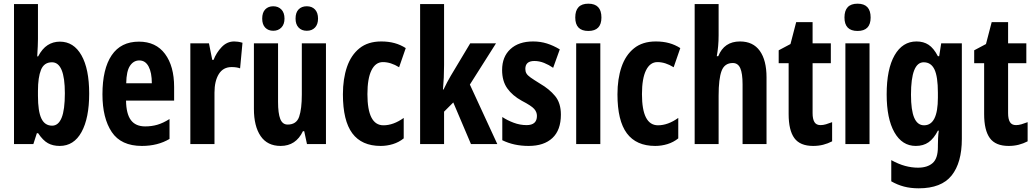

<svg xmlns="http://www.w3.org/2000/svg" viewBox="-20 -782 5613 1042"><path d="M186 -570Q186 -555 185 -531Q184 -507 182 -476H187Q209 -518 238.5 -537Q268 -556 305 -556Q380 -556 422 -482Q464 -408 464 -274Q464 -141 422.5 -65.5Q381 10 304 10Q267 10 240 -5Q213 -20 187 -59H180L161 0H56V-760H186ZM262 -444Q219 -444 202.5 -403Q186 -362 186 -289V-262Q186 -178 204.5 -139Q223 -100 263 -100Q297 -100 314.5 -143Q332 -186 332 -276Q332 -444 262 -444Z M734 -556Q826 -556 875.5 -489.5Q925 -423 925 -310V-236H664Q665 -164 690.5 -130Q716 -96 768 -96Q803 -96 834 -105Q865 -114 900 -136V-28Q836 10 750 10Q637 10 586.5 -65.5Q536 -141 536 -270Q536 -408 586 -482Q636 -556 734 -556ZM736 -454Q705 -454 685.5 -425Q666 -396 665 -330H804Q804 -388 786.5 -421Q769 -454 736 -454Z M1251 -557Q1261 -557 1271.5 -555.5Q1282 -554 1296 -550L1283 -411Q1265 -418 1237 -418Q1191 -418 1167.5 -380Q1144 -342 1144 -279V0H1013V-547H1114L1132 -457H1139Q1154 -496 1183 -526.5Q1212 -557 1251 -557Z M1749 -547V0H1646L1631 -70H1624Q1586 10 1503 10Q1431 10 1394.5 -43.5Q1358 -97 1358 -191V-547H1489V-229Q1489 -167 1501 -136.5Q1513 -106 1541 -106Q1589 -106 1603.5 -148.5Q1618 -191 1618 -269V-547ZM1403 -681Q1403 -714 1419.5 -731Q1436 -748 1463 -748Q1490 -748 1507 -730.5Q1524 -713 1524 -681Q1524 -650 1507 -632.5Q1490 -615 1463 -615Q1436 -615 1419.5 -632Q1403 -649 1403 -681ZM1584 -681Q1584 -714 1600.5 -731Q1617 -748 1645 -748Q1673 -748 1689.5 -730.5Q1706 -713 1706 -681Q1706 -650 1689.5 -632.5Q1673 -615 1645 -615Q1617 -615 1600.5 -632.5Q1584 -650 1584 -681Z M2046 10Q1943 10 1892 -58.5Q1841 -127 1841 -270Q1841 -354 1863 -418.5Q1885 -483 1931 -520Q1977 -557 2049 -557Q2089 -557 2121.5 -548Q2154 -539 2182 -521L2146 -417Q2101 -445 2058 -445Q2018 -445 1996 -400.5Q1974 -356 1974 -271Q1974 -102 2061 -102Q2115 -102 2171 -142V-31Q2145 -10 2112.5 0Q2080 10 2046 10Z M2390 -429Q2390 -359 2384 -296H2387Q2397 -317 2407 -336Q2417 -355 2426 -370L2532 -547H2672L2530 -323L2679 0H2536L2440 -226L2390 -176V0H2260V-760H2390Z M3024 -160Q3024 -76 2978 -33Q2932 10 2849 10Q2769 10 2706 -21V-147Q2733 -129 2767.5 -116Q2802 -103 2838 -103Q2894 -103 2894 -153Q2894 -174 2879 -191Q2864 -208 2812 -235Q2761 -263 2733 -302.5Q2705 -342 2705 -402Q2705 -474 2750 -515.5Q2795 -557 2873 -557Q2913 -557 2948 -546Q2983 -535 3018 -514L2982 -414Q2959 -430 2933 -440.5Q2907 -451 2880 -451Q2831 -451 2831 -408Q2831 -394 2837 -383.5Q2843 -373 2860 -361Q2877 -349 2911 -328Q2961 -299 2992.5 -261Q3024 -223 3024 -160Z M3173 -762Q3244 -762 3244 -687Q3244 -614 3173 -614Q3102 -614 3102 -687Q3102 -762 3173 -762ZM3238 -547V0H3107V-547Z M3536 10Q3433 10 3382 -58.5Q3331 -127 3331 -270Q3331 -354 3353 -418.5Q3375 -483 3421 -520Q3467 -557 3539 -557Q3579 -557 3611.5 -548Q3644 -539 3672 -521L3636 -417Q3591 -445 3548 -445Q3508 -445 3486 -400.5Q3464 -356 3464 -271Q3464 -102 3551 -102Q3605 -102 3661 -142V-31Q3635 -10 3602.5 0Q3570 10 3536 10Z M3880 -591Q3880 -530 3870 -477H3878Q3910 -557 3996 -557Q4067 -557 4103.5 -506Q4140 -455 4140 -362V0H4010V-324Q4010 -384 3997.5 -412Q3985 -440 3957 -440Q3912 -440 3896 -397Q3880 -354 3880 -263V0H3750V-760H3880Z M4433 -103Q4447 -103 4462.5 -107.5Q4478 -112 4496 -119V-15Q4473 -3 4447.5 3.5Q4422 10 4393 10Q4322 10 4291 -32.5Q4260 -75 4260 -163V-439H4206V-509L4270 -543L4301 -662H4390V-547H4489V-439H4390V-168Q4390 -136 4400 -119.5Q4410 -103 4433 -103Z M4634 -762Q4705 -762 4705 -687Q4705 -614 4634 -614Q4563 -614 4563 -687Q4563 -762 4634 -762ZM4699 -547V0H4568V-547Z M4954 -557Q4992 -557 5019.5 -539Q5047 -521 5070 -477H5077L5088 -547H5200V-28Q5200 101 5144.5 170.5Q5089 240 4966 240Q4922 240 4886 230.5Q4850 221 4817 202V87Q4857 109 4892.5 118.5Q4928 128 4962 128Q5013 128 5041.5 103Q5070 78 5070 16V7Q5070 -10 5071 -32Q5072 -54 5075 -73H5070Q5048 -30 5019.5 -10Q4991 10 4950 10Q4876 10 4834 -64Q4792 -138 4792 -270Q4792 -407 4835 -482Q4878 -557 4954 -557ZM4993 -444Q4924 -444 4924 -268Q4924 -184 4941.5 -143Q4959 -102 4995 -102Q5070 -102 5070 -252V-279Q5070 -366 5051.5 -405Q5033 -444 4993 -444Z M5494 -103Q5508 -103 5523.5 -107.5Q5539 -112 5557 -119V-15Q5534 -3 5508.5 3.5Q5483 10 5454 10Q5383 10 5352 -32.5Q5321 -75 5321 -163V-439H5267V-509L5331 -543L5362 -662H5451V-547H5550V-439H5451V-168Q5451 -136 5461 -119.5Q5471 -103 5494 -103Z"/></svg>

Font: Noto Sans Khmer UI ExtraCondensed
Style: Bold
Weight: 700
Width: 2
Designer: Danh Hong and the Monotype Design Team
Foundry: Monotype Imaging Inc.
Version: Version 2.002; ttfautohint (v1.8.4.7-5d5b)